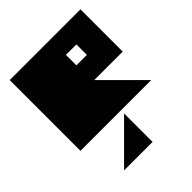

<svg xmlns="http://www.w3.org/2000/svg" viewBox="-278 -903 1401 1401"><g transform="rotate(-45 423.0 -202.0)"><path d="M588 -462V-570H480V-462ZM60 0V-730H790V-294H496L790 0ZM184 326 478 32V326Z"/></g></svg>

Font: El Pececito
Style: Regular
Weight: 400
Designer: deFharo
Foundry: deFharo
Version: El Pececito Version 1.000